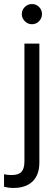

<svg xmlns="http://www.w3.org/2000/svg" viewBox="-58 -717 278 951"><path d="M100 -597Q80 -597 65 -612Q50 -627 50 -647Q50 -668 65 -682.5Q80 -697 100 -697Q121 -697 135.5 -682.5Q150 -668 150 -647Q150 -627 135.5 -612Q121 -597 100 -597ZM8 214Q-6 214 -18 212Q-30 210 -38 208V146Q-22 150 -1 150Q34 150 48.5 134Q63 118 63 82V-501H137V88Q137 149 103.5 181.5Q70 214 8 214Z"/></svg>

Font: Red Hat Display VF
Style: Regular
Weight: 300
Designer: Pentagram, MCKL
Foundry: Pentagram, MCKL
Version: Version 1.023